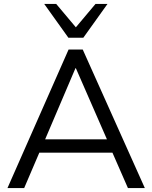

<svg xmlns="http://www.w3.org/2000/svg" viewBox="-20 -957 775 977"><path d="M18 0 329 -705H401L717 0H631L543 -201L580 -180H149L189 -201L103 0ZM364 -610 202 -230 178 -248H550L532 -230L366 -610ZM328 -765 205 -937H266L366 -818L466 -937H527L404 -765Z"/></svg>

Font: Mulish ExtraLight
Style: Regular
Weight: 400
Version: Version 3.603